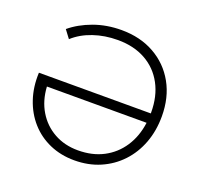

<svg xmlns="http://www.w3.org/2000/svg" viewBox="-126 -855 1053 1011"><g transform="rotate(20 400.0 -350.0)"><path d="M388.5 15Q313 15 250.2 -12.5Q187.5 -40 143 -90Q98.5 -140 75.8 -207.5Q53 -275 56.5 -355H683.5Q683.5 -357.5 683.5 -360Q683.5 -451 647.2 -518.2Q611 -585.5 545 -622.2Q479 -659 389.5 -659Q316 -659 252.5 -637.2Q189 -615.5 144.5 -575L111 -619.5Q162.5 -662.5 234.5 -688.8Q306.5 -715 389.5 -715Q494.5 -715 574.2 -670.2Q654 -625.5 698.8 -545.5Q743.5 -465.5 743.5 -360Q743.5 -279 717.8 -210.5Q692 -142 644.5 -91.5Q597 -41 532 -13Q467 15 388.5 15ZM388.5 -41Q469 -41 530.5 -73.2Q592 -105.5 630.5 -164Q669 -222.5 679.5 -301H121Q125.5 -223.5 160.8 -165Q196 -106.5 254.8 -73.8Q313.5 -41 388.5 -41Z"/></g></svg>

Font: Geologica Thin
Style: Regular
Weight: 100
Designer: Sindre Bremnes, Frode Helland
Foundry: Monokrom Skriftforlag AS
Version: Version 1.010; ttfautohint (v1.8.4.7-5d5b);gftools[0.9.28]